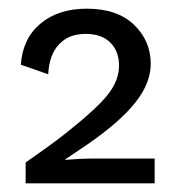

<svg xmlns="http://www.w3.org/2000/svg" viewBox="-20 -755 405 442"><path d="M39 -381Q105 -427 131 -448Q203 -505 228.5 -537.5Q254 -570 254 -604Q254 -637 234 -657Q214 -677 177 -677Q138 -677 115.5 -652.5Q93 -628 91 -584L28 -606Q32 -666 73 -700.5Q114 -735 180 -735Q250 -735 288.5 -698Q327 -661 327 -608Q327 -564 292 -519.5Q257 -475 182 -423L130 -388V-387Q166 -390 194 -390H336V-333H39Z"/></svg>

Font: Work Sans
Style: Regular
Weight: 400
Designer: Wei Huang
Foundry: Wei Huang
Version: Version 1.500; ttfautohint (v1.6)